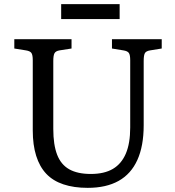

<svg xmlns="http://www.w3.org/2000/svg" viewBox="-20 -892 846 926"><path d="M403 14Q336 14 285.5 -3Q235 -20 203 -54Q171 -88 154.5 -140.5Q138 -193 138 -263V-602Q138 -627 131.5 -636.5Q125 -646 105 -649L49 -658V-703H325V-658L267 -649Q249 -646 243 -635.5Q237 -625 237 -598V-270Q237 -194 255.5 -146Q274 -98 314 -75.5Q354 -53 418 -53Q483 -53 524.5 -77.5Q566 -102 587 -151.5Q608 -201 608 -277V-602Q608 -627 601.5 -636.5Q595 -646 575 -649L520 -658V-703H760V-658L704 -649Q685 -646 679 -636Q673 -626 673 -598V-288Q673 -188 642.5 -120.5Q612 -53 552 -19.5Q492 14 403 14ZM275 -800V-872H557V-800Z"/></svg>

Font: Literata 18pt
Style: Regular
Weight: 400
Designer: Latin by Veronika Burian and Jose Scaglione. Greek by Irene Vlachou. Cyrillic by Vera Evstafieva.
Foundry: TypeTogether
Version: Version 3.103;gftools[0.9.29]